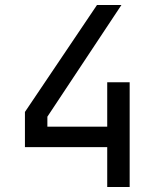

<svg xmlns="http://www.w3.org/2000/svg" viewBox="-20 -750 640 770"><path d="M410 0V-160H80V-301L369 -730H467L170 -282V-242H410V-420H500V0Z"/></svg>

Font: JetBrains Mono Zero
Style: Regular-Zero
Weight: 400
Designer: Philipp Nurullin, Konstantin Bulenkov
Foundry: JetBrains
Version: Version 2.211